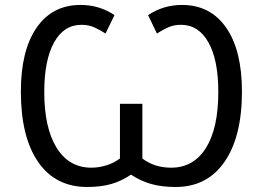

<svg xmlns="http://www.w3.org/2000/svg" viewBox="-20 -743 1059 773"><path d="M709 -643.1Q679.7 -643.1 656.5 -632.6Q633.3 -622.1 611.8 -607.9L576.2 -682.1Q637.7 -723.1 712.9 -723.1Q826.7 -723.1 890.4 -631.8Q954.1 -540.5 954.1 -374Q954.1 -192.9 884 -91.6Q814 9.8 687 9.8Q630.4 9.8 587.9 -2.4Q545.4 -14.6 508.8 -39.1H505.9Q470.2 -14.6 428.7 -2.4Q387.2 9.8 331.1 9.8Q203.1 9.8 133.5 -91.1Q64 -191.9 64 -374Q64 -539.6 127.2 -631.3Q190.4 -723.1 304.2 -723.1Q380.4 -723.1 440.9 -682.1L404.8 -607.9Q383.3 -622.1 360.4 -632.6Q337.4 -643.1 308.1 -643.1Q236.8 -643.1 197.5 -571.8Q158.2 -500.5 158.2 -373Q158.2 -229 207.8 -148.4Q257.3 -67.9 348.1 -67.9Q378.4 -67.9 408.7 -77.4Q439 -86.9 462.9 -105V-325.2H553.2V-105Q601.1 -67.9 668.9 -67.9Q759.3 -67.9 809.1 -147.2Q858.9 -226.6 858.9 -373Q858.9 -502 819.1 -572.5Q779.3 -643.1 709 -643.1Z"/></svg>

Font: NotoSans
Style: Regular
Weight: 400
Designer: Monotype Design team
Foundry: Monotype Imaging Inc.
Version: Version 1.04; ttfautohint (v1.4.1)